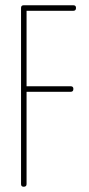

<svg xmlns="http://www.w3.org/2000/svg" viewBox="-20 -710 339 730"><path d="M70 0Q60 0 60 -10V-680Q60 -690 70 -690H259Q269 -690 269 -680Q269 -669 259 -669H81V-382H249Q259 -382 259 -372Q259 -361 249 -361H81V-10Q81 0 70 0Z"/></svg>

Font: Zen Loop
Style: Regular
Weight: 400
Designer: Yoshimichi Ohira
Foundry: A-1 Corp ZenFonts
Version: Version 1.000; ttfautohint (v1.8.3)